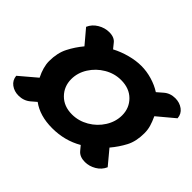

<svg xmlns="http://www.w3.org/2000/svg" viewBox="-116 -844 987 987"><g transform="rotate(45 377.5 -350.5)"><path d="M187 -117 159 -93Q132 -70 94 -70Q63 -70 40 -87Q17 -104 14 -134L106 -212Q80 -264 80 -307Q80 -366 102 -409Q124 -452 155 -489L90 -566Q103 -596 132.5 -613.5Q162 -631 194 -631Q232 -631 249 -608L270 -582Q308 -602 351 -613.5Q394 -625 433 -625Q472 -625 511 -613.5Q550 -602 581 -582L611 -608Q637 -631 674 -631Q706 -631 729.5 -613.5Q753 -596 755 -566L663 -489Q676 -461 682.5 -438.5Q689 -416 689 -391Q689 -332 667.5 -291Q646 -250 614 -212L679 -134Q666 -104 637 -87Q608 -70 577 -70Q539 -70 520 -93L500 -117Q426 -74 335 -74Q245 -74 187 -117ZM543 -375Q543 -428 507 -464Q471 -500 411 -500Q363 -500 320.5 -475Q278 -450 252 -409Q226 -368 226 -322Q226 -269 262 -232.5Q298 -196 357 -196Q405 -196 448 -221Q491 -246 517 -287.5Q543 -329 543 -375Z"/></g></svg>

Font: K2D ExtraBold
Style: Italic
Weight: 800
Italic angle: -10°
Designer: Katatrad Aksorn Co.,Ltd.
Foundry: Cadson Demak Co.,Ltd.
Version: Version 1.000; ttfautohint (v1.6)